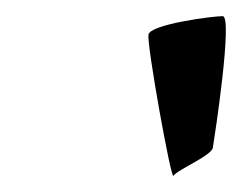

<svg xmlns="http://www.w3.org/2000/svg" viewBox="-20 -800 300 238"><path d="M164 -757C162 -744 192 -577 195 -582C200 -590 245 -608 244 -618C246 -630 269 -780 256 -780C244 -780 166 -770 164 -757Z"/></svg>

Font: Ampere
Style: SCExtIta
Weight: 400
Version: Version 1